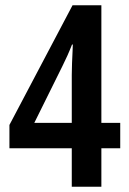

<svg xmlns="http://www.w3.org/2000/svg" viewBox="-20 -713 494 733"><path d="M439 -147H367V0H254V-147H16V-236L257 -693H367V-244H439ZM254 -244V-427Q254 -447 255 -471.5Q256 -496 257 -516.5Q258 -537 258 -543H255Q246 -520 237 -500Q228 -480 218 -460L111 -244Z"/></svg>

Font: Noto Sans Kannada ExtraCondensed SemiBold
Style: Regular
Weight: 600
Width: 2
Designer: Jelle Bosma - Monotype Design Team
Foundry: Monotype Imaging Inc.
Version: Version 2.005; ttfautohint (v1.8.4.7-5d5b)